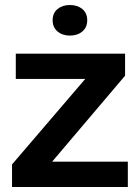

<svg xmlns="http://www.w3.org/2000/svg" viewBox="-20 -746 560 766"><path d="M28 0V-90L320 -431H43V-532H479V-444L188 -101H490V0ZM259 -604Q229 -604 209.5 -620.5Q190 -637 190 -665Q190 -694 209.5 -710Q229 -726 259 -726Q289 -726 308.5 -710Q328 -694 328 -665Q328 -637 308.5 -620.5Q289 -604 259 -604Z"/></svg>

Font: Mona Sans ExtraLight SemiBold
Style: Regular
Weight: 600
Version: Version 2.000